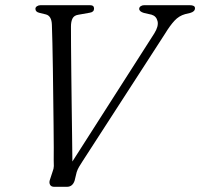

<svg xmlns="http://www.w3.org/2000/svg" viewBox="-20 -720 772 740"><path d="M516.5 -686Q516.5 -692 522.2 -696Q528 -700 535.5 -700H711Q731.5 -700 731.5 -688.5Q731.5 -675 712.5 -670L693.5 -665.5Q670 -659 652.8 -640.5Q635.5 -622 616 -590L297.5 -97.5Q291 -87.5 285 -77.5Q279 -67.5 275.5 -56.5L267.5 -23.5Q259.5 0 238 0H189Q177 0 172.8 -8.2Q168.5 -16.5 172.5 -27.5L182.5 -58Q187.5 -70.5 187.5 -80.2Q187.5 -90 187 -103Q187.5 -116 187.2 -152Q187 -188 186.5 -238.2Q186 -288.5 185.2 -344.5Q184.5 -400.5 183.8 -454.8Q183 -509 182 -553.5Q181 -598 180 -624Q179 -659 156.5 -664.5L132 -670.5Q116.5 -674 116.5 -686Q116.5 -692 122.5 -696Q128.5 -700 136.5 -700H327Q342.5 -700 342.5 -687Q342.5 -673.5 326 -671L281 -663Q265.5 -660.5 259.5 -648.8Q253.5 -637 253.5 -617.5Q253.5 -590 253.8 -543Q254 -496 254.8 -438Q255.5 -380 256.2 -318.8Q257 -257.5 257.8 -200Q258.5 -142.5 259 -97.5L574.5 -591Q592 -619 587.2 -638.5Q582.5 -658 564 -663.5L535 -670Q516.5 -675.5 516.5 -686Z"/></svg>

Font: Fraunces 9pt S000 Light
Style: Italic
Weight: 300
Italic angle: -16°
Version: Version 1.000; ttfautohint (v1.8.3)